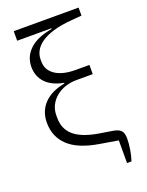

<svg xmlns="http://www.w3.org/2000/svg" viewBox="-165 -829 810 1060"><g transform="rotate(-20 240.5 -299.0)"><path d="M392 17 284 -1Q164 -21 108 -74.5Q52 -128 52 -210Q52 -277 94.5 -321.5Q137 -366 217 -381V-385Q148 -398 112.5 -435.5Q77 -473 77 -529Q77 -589 121.5 -631Q166 -673 254 -688V-692H53V-748H434V-701L375 -696Q311 -691 266 -677.5Q221 -664 193 -644.5Q165 -625 152 -601Q139 -577 139 -551V-539Q139 -488 182 -459Q225 -430 301 -430H382V-376H287Q250 -376 218.5 -365Q187 -354 164 -334.5Q141 -315 128 -288.5Q115 -262 115 -230V-215Q115 -151 159.5 -112Q204 -73 298 -57L384 -43Q413 -38 426 -23.5Q439 -9 439 22Q439 51 433.5 86Q428 121 418 150H392Z"/></g></svg>

Font: IBM Plex Serif Light
Style: Regular
Weight: 300
Designer: Mike Abbink, Paul van der Laan, Pieter van Rosmalen
Foundry: Bold Monday
Version: Version 3.001